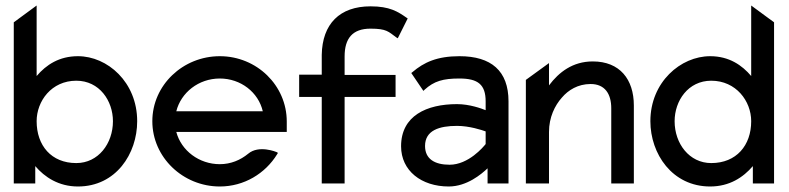

<svg xmlns="http://www.w3.org/2000/svg" viewBox="-20 -666 2865 697"><path d="M30 0H108V-63C142 -23 193 11 263 11C401 11 478 -108 478 -226C478 -368 370 -462 263 -462C195 -462 148 -431 113 -390V-646L30 -585ZM113 -226C113 -299 167 -373 257 -373C341 -373 390 -300 390 -226C390 -145 337 -74 257 -74C166 -74 113 -138 113 -226Z M533 -226C533 -95 644 11 778 11C866 11 943 -36 986 -106L989 -111L984 -114C984 -114 920 -141 881 -108C853 -85 818 -70 778 -70C703 -70 638 -119 620 -187H1021V-225C1021 -356 912 -462 778 -462C644 -462 533 -357 533 -226ZM620 -262C637 -330 701 -381 778 -381C854 -381 918 -331 934 -262Z M1066 -314H1148V0H1231V-314H1416V-394H1231V-461C1231 -527 1260 -562 1325 -562C1384 -562 1390 -551 1419 -530L1424 -527L1460 -599L1457 -601C1424 -624 1395 -643 1325 -643C1213 -643 1150 -579 1148 -467V-395H1066Z M1436 -135C1436 -46 1510 11 1609 11C1675 11 1728 -34 1750 -55V0H1826V-298C1826 -409 1763 -462 1648 -462C1567 -462 1519 -440 1477 -404L1473 -401L1517 -336L1521 -340C1556 -372 1589 -381 1648 -381C1715 -381 1743 -359 1743 -298V-266C1728 -272 1685 -288 1639 -288C1529 -288 1436 -246 1436 -135ZM1523 -136C1523 -193 1575 -209 1639 -209C1684 -209 1729 -194 1743 -189V-143C1735 -133 1681 -68 1612 -68C1558 -68 1523 -89 1523 -136Z M1889 0H1973V-187C1973 -240 1994 -283 2020 -312C2043 -339 2078 -361 2124 -361C2176 -361 2199 -325 2199 -273V0H2281V-283C2281 -378 2230 -443 2132 -443C2059 -443 2009 -404 1973 -356V-437L1889 -376Z M2341 -226C2341 -108 2420 11 2558 11C2628 11 2678 -22 2713 -63V0H2790V-585L2707 -646V-390C2674 -429 2627 -462 2558 -462C2451 -462 2341 -368 2341 -226ZM2429 -226C2429 -300 2478 -373 2562 -373C2652 -373 2707 -299 2707 -226C2707 -138 2653 -74 2562 -74C2482 -74 2429 -145 2429 -226Z"/></svg>

Font: Charger Pro
Style: Bd
Weight: 700
Designer: Jasper
Foundry: Cannot Into Space Fonts
Version: Version 1.09